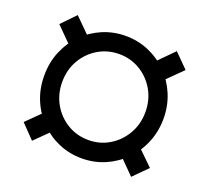

<svg xmlns="http://www.w3.org/2000/svg" viewBox="-110 -754 982 903"><g transform="rotate(20 381.0 -302.5)"><path d="M380.4 9.8Q318.5 9.8 264.3 -13.5Q210.2 -36.8 169.2 -78.6Q128.2 -120.3 105.1 -176.1Q82 -231.9 82.2 -296.9Q82 -361.8 105.1 -417.5Q128.2 -473.1 169.2 -514.6Q210.2 -556.2 264.3 -579.3Q318.5 -602.5 380.4 -602.5Q441.5 -602.5 495.5 -579.3Q549.6 -556.2 590.8 -514.6Q632 -473.1 655.4 -417.5Q678.8 -361.8 679 -296.9Q678.8 -231.9 655.4 -176Q632 -120.1 590.8 -78.4Q549.6 -36.6 495.5 -13.4Q441.5 9.8 380.4 9.8ZM380.4 -82Q437.9 -82 485.1 -110.6Q532.4 -139.3 560.3 -188.1Q588.2 -237 588.2 -296.9Q588.2 -357.8 560.3 -406.3Q532.4 -454.9 485.1 -483.3Q437.9 -511.8 380.4 -511.8Q322.3 -511.8 274.8 -483.3Q227.4 -454.9 199.6 -406.3Q171.9 -357.8 171.9 -296.9Q171.9 -237 199.6 -188.1Q227.4 -139.3 274.8 -110.6Q322.3 -82 380.4 -82ZM596.4 -447.2 529.3 -516.2 629 -617.3 698.1 -547.8ZM629 11.8 529.3 -88.8 596.4 -156.8 698.1 -57.7ZM133.1 11.8 66 -57.7 166.3 -156.8 234.8 -88.8ZM166.3 -447.2 66 -547.8 133.1 -617.3 234.8 -516.2Z"/></g></svg>

Font: Inter Variable LoSnoCo
Style: Regular
Weight: 400
Designer: Rasmus Andersson
Foundry: rsms
Version: Version 4.000;git-a52131595; featfreeze: case,dlig,ss01,ss02